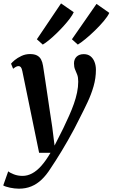

<svg xmlns="http://www.w3.org/2000/svg" viewBox="-58 -886 678 1156"><path d="M76.5 -457.5Q73 -475 67.5 -481.5Q62 -488 54 -488Q46 -488 38.5 -484Q31 -480 21 -472L8.5 -502.5Q14 -510 30.2 -523.8Q46.5 -537.5 70.8 -549Q95 -560.5 122.5 -560.5Q149 -560.5 165 -552Q181 -543.5 189.2 -528Q197.5 -512.5 201 -490.5Q208 -445 215 -399Q222 -353 228.8 -306.5Q235.5 -260 242.5 -213.5Q249.5 -167 256.5 -121.5L270.5 -9.5L323 -113.5Q342 -153 358.2 -189.5Q374.5 -226 386.8 -260.8Q399 -295.5 406 -329Q413 -362.5 413 -394.5Q413 -420.5 406.8 -436.5Q400.5 -452.5 394 -467.5Q387.5 -482.5 387.5 -504Q387.5 -529.5 403.2 -544.8Q419 -560 446.5 -560Q471 -560 487 -547.2Q503 -534.5 511.2 -513Q519.5 -491.5 519.5 -466Q519.5 -415.5 505.5 -366.8Q491.5 -318 469.2 -270.8Q447 -223.5 423 -177Q407 -144 388.5 -109.2Q370 -74.5 350.8 -40.8Q331.5 -7 312.8 24Q294 55 277 81.5Q260 108 246.5 128Q221 168.5 192.5 195.5Q164 222.5 130.5 236.2Q97 250 56 250Q30.5 250 2.2 244Q-26 238 -38.5 230.5L-8.5 145.5Q1 154 25 163.5Q49 173 78 173Q107 173 135 158.2Q163 143.5 190.5 112.8Q218 82 246 34H177.5ZM199.5 -617.5 164 -649.5 309.5 -865.5 386 -812.5Q379 -796.5 363 -775Q347 -753.5 325.5 -729.8Q304 -706 281 -683.8Q258 -661.5 236.5 -644Q215 -626.5 199.5 -617.5ZM410.5 -617.5 375 -649.5 523 -862.5 600 -808.5Q591 -788 567.5 -760Q544 -732 514.5 -703.2Q485 -674.5 457 -651.5Q429 -628.5 410.5 -617.5Z"/></svg>

Font: Merriweather 36pt SemiBold
Style: Italic
Weight: 600
Italic angle: -7.8°
Version: Version 2.101